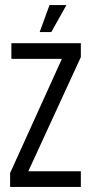

<svg xmlns="http://www.w3.org/2000/svg" viewBox="-20 -740 361 760"><path d="M25 -569H300V-514L92 -62H300V0H20V-55L225 -507H25ZM176 -720H243L183 -613H137Z"/></svg>

Font: Khand
Style: Regular
Weight: 400
Designer: Devanagari: Sanchit Sawaria, Jyotish Sonowal; Latin: Satya Rajpurohit
Foundry: Indian Type Foundry
Version: Version 1.100;PS 1.0;hotconv 1.0.78;makeotf.lib2.5.61930; tt